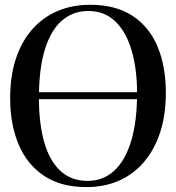

<svg xmlns="http://www.w3.org/2000/svg" viewBox="-20 -772 736 804"><path d="M342 11.5Q235 11.5 164 -36Q93 -83.5 57.8 -167.5Q22.5 -251.5 22.5 -361.5Q22.5 -453 46.2 -525.2Q70 -597.5 114.2 -648.2Q158.5 -699 220.2 -725.5Q282 -752 358 -752Q464 -752 534.2 -706.2Q604.5 -660.5 639.5 -577.5Q674.5 -494.5 674.5 -383Q674.5 -291.5 650.8 -218.5Q627 -145.5 583.2 -94Q539.5 -42.5 478.2 -15.5Q417 11.5 342 11.5ZM347 -14.5Q410.5 -14.5 456.8 -55.8Q503 -97 528.5 -179Q554 -261 554 -383Q554 -483 531.2 -560.5Q508.5 -638 463.2 -682Q418 -726 349.5 -726Q286 -726 239.5 -686Q193 -646 168 -565Q143 -484 143 -361.5Q143 -254.5 165.2 -176.5Q187.5 -98.5 233 -56.5Q278.5 -14.5 347 -14.5ZM612.5 -386V-356.5H85.5V-386Z"/></svg>

Font: Merriweather 144pt
Style: Regular
Weight: 400
Version: Version 2.100